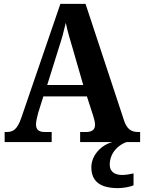

<svg xmlns="http://www.w3.org/2000/svg" viewBox="-20 -734 744 992"><path d="M4 0H247V-52H211C179 -52 166 -66 166 -91C166 -108 173 -134 177 -150L204 -236H429L461 -137C465 -124 471 -105 471 -89C471 -62 452 -52 425 -52H394V0H561C505 14 452 67 452 130C452 205 500 238 590 238C610 238 651 233 670 223V162C648 167 628 170 611 170C574 170 547 154 547 117C547 54 594 13 634 0H704V-52H694C658 -52 636 -67 621 -111L422 -714H292L90 -125C69 -65 48 -52 15 -52H4ZM224 -295 284 -487C299 -532 310 -573 320 -616C329 -572 342 -529 356 -482L410 -295Z"/></svg>

Font: Noto Serif SemiCondensed
Style: Bold
Weight: 700
Width: 4
Designer: Monotype Design Team
Foundry: Monotype Imaging Inc.
Version: Version 2.015